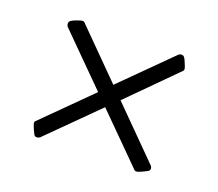

<svg xmlns="http://www.w3.org/2000/svg" viewBox="-88 -610 815 717"><g transform="rotate(20 320.0 -251.5)"><path d="M82 -454Q82 -461 88.5 -465.5Q95 -470 106 -474Q114 -477 120.5 -479Q127 -481 131 -481Q136 -481 138 -479L320 -296L509 -484Q514 -489 522 -489Q529 -489 533.5 -482.5Q538 -476 542 -465Q545 -458 547.5 -451.5Q550 -445 550 -440Q550 -437 547 -434L365 -251L553 -62Q559 -56 559 -49Q559 -42 552 -38Q545 -34 534 -29Q527 -26 521 -23.5Q515 -21 510 -21Q506 -21 503 -24L320 -207L131 -19Q126 -14 117 -14Q110 -14 106.5 -20.5Q103 -27 98 -38Q95 -46 92.5 -52Q90 -58 90 -62Q90 -66 93 -69L276 -251L87 -440Q82 -445 82 -454Z"/></g></svg>

Font: Monomakh
Style: Regular
Weight: 400
Version: Version 1.200; ttfautohint (v1.8.4.7-5d5b)